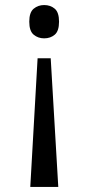

<svg xmlns="http://www.w3.org/2000/svg" viewBox="-20 -561 351 761"><path d="M181 -330 211 180H100L129 -330ZM155 -541Q180 -541 197 -526.5Q214 -512 214 -475Q214 -438 197 -423.5Q180 -409 155 -409Q131 -409 113.5 -423.5Q96 -438 96 -475Q96 -512 113.5 -526.5Q131 -541 155 -541Z"/></svg>

Font: Noto Serif Myanmar SemiCondensed
Style: Regular
Weight: 400
Width: 4
Designer: Ben Mitchell and the Monotype Design Team
Foundry: Monotype Imaging Inc.
Version: Version 2.106; ttfautohint (v1.8.4.7-5d5b)